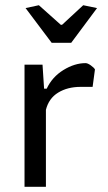

<svg xmlns="http://www.w3.org/2000/svg" viewBox="-20 -716 414 736"><path d="M78 -685 129 -696 213 -621H218L299 -696L352 -685L253 -552H178ZM74 -468H143L149 -376H159Q180 -421 223 -447.5Q266 -474 308 -474Q316 -474 328 -465.5Q340 -457 344 -450L335 -383H289Q239 -383 203 -361Q167 -339 156 -295V0H74Z"/></svg>

Font: Athiti Medium
Style: Regular
Weight: 500
Designer: CadsonDemak Team
Foundry: CadsonDemak
Version: Version 1.032